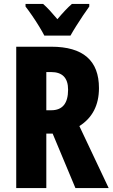

<svg xmlns="http://www.w3.org/2000/svg" viewBox="-20 -950 569 970"><path d="M239 -714Q480 -714 480 -505Q480 -376 381 -313L529 0H361L246 -275H214V0H62V-714ZM238 -586H214V-393H239Q324 -393 324 -497Q324 -586 238 -586ZM204 -770Q195 -788 178 -816Q161 -844 142 -871.5Q123 -899 109 -917V-930H198Q214 -916 232 -896.5Q250 -877 270 -853Q291 -878 308.5 -896.5Q326 -915 343 -930H431V-917Q417 -898 399 -871Q381 -844 364 -817Q347 -790 336 -770Z"/></svg>

Font: Noto Sans Myanmar UI ExtraCondensed ExtraBold
Style: Regular
Weight: 800
Width: 2
Designer: Monotype Design Team
Foundry: Monotype Imaging Inc.
Version: Version 2.103; ttfautohint (v1.8.4.7-5d5b)